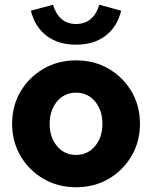

<svg xmlns="http://www.w3.org/2000/svg" viewBox="-20 -778 640 808"><path d="M300 10Q224 10 163 -25.5Q102 -61 66.5 -121.5Q31 -182 31 -257Q31 -333 66.5 -393Q102 -453 163 -488.5Q224 -524 300 -524Q377 -524 437.5 -488.5Q498 -453 533.5 -393Q569 -333 569 -257Q569 -182 533.5 -121.5Q498 -61 437.5 -25.5Q377 10 300 10ZM300 -126Q349 -126 380 -163Q411 -200 411 -257Q411 -314 380 -351Q349 -388 300 -388Q251 -388 220 -351Q189 -314 189 -257Q189 -200 220 -163Q251 -126 300 -126ZM300 -590Q226 -590 176.5 -627Q127 -664 110 -733L203 -758Q228 -677 300 -677Q373 -677 398 -758L490 -733Q473 -664 423.5 -627Q374 -590 300 -590Z"/></svg>

Font: Red Hat Mono
Style: Bold
Weight: 700
Monospace: yes
Designer: Pentagram, MCKL
Foundry: Pentagram, MCKL
Version: Version 1.023; ttfautohint (v1.8.3)